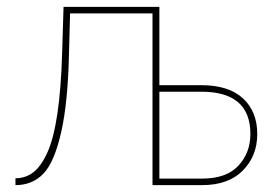

<svg xmlns="http://www.w3.org/2000/svg" viewBox="-20 -539 814 559"><path d="M25 0V-20Q54 -20 76.5 -37Q99 -54 117.5 -94Q136 -134 147 -207.5Q158 -281 161 -388L165 -519H444V-291H566Q646 -291 687.5 -252.5Q729 -214 729 -149Q729 -85 687 -42.5Q645 0 568 0H424V-500H184L181 -388Q178 -241 158 -153.5Q138 -66 106 -33Q74 0 25 0ZM444 -19H568Q639 -19 674 -56.5Q709 -94 709 -149Q709 -272 566 -272H444Z"/></svg>

Font: Raleway-v4020 Thin
Style: Regular
Weight: 250
Designer: Matt McInerney, Pablo Impallari, Rodrigo Fuenzalida
Foundry: Matt McInerney, Pablo Impallari, Rodrigo Fuenzalida
Version: Version 4.020;PS 004.020;hotconv 1.0.88;makeotf.lib2.5.64775